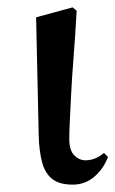

<svg xmlns="http://www.w3.org/2000/svg" viewBox="-20 -488 313 521"><path d="M177 13Q141 13 121.5 -2.5Q102 -18 94 -48.5Q86 -79 85 -122L78 -441L177 -468L188 -459Q184 -387 179.5 -330.5Q175 -274 173 -232Q171 -190 169.5 -160Q168 -130 168 -111Q168 -80 181.5 -66.5Q195 -53 212 -53Q226 -53 239 -58.5Q252 -64 262 -73L273 -62Q261 -30 236 -8.5Q211 13 177 13Z"/></svg>

Font: Source Serif 4 60pt SemiBold
Style: Regular
Weight: 600
Version: Version 4.004;hotconv 1.0.116;makeotfexe 2.5.65601